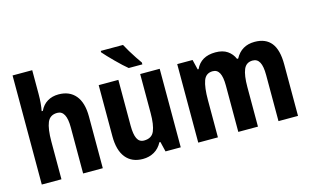

<svg xmlns="http://www.w3.org/2000/svg" viewBox="-92 -1024 2090 1292"><g transform="rotate(-15 952.5 -378.0)"><path d="M198 -596Q198 -562 195.5 -532Q193 -502 188 -477H196Q215 -517 248.5 -537Q282 -557 326 -557Q402 -557 444 -507Q486 -457 486 -360V0H349V-322Q349 -439 286 -439Q235 -439 216.5 -395Q198 -351 198 -261V0H61V-760H198Z M1029 -547V0H923L906 -70H899Q878 -30 843 -10Q808 10 764 10Q687 10 645.5 -41.5Q604 -93 604 -190V-547H741V-228Q741 -168 755.5 -138Q770 -108 803 -108Q857 -108 875 -151Q893 -194 893 -275V-547ZM832 -766Q843 -745 860 -716.5Q877 -688 894.5 -662Q912 -636 924 -619V-606H829Q814 -618 793 -637.5Q772 -657 749.5 -679.5Q727 -702 707.5 -722.5Q688 -743 677 -756V-766Z M1692 -557Q1769 -557 1807.5 -508.5Q1846 -460 1846 -359V0H1710V-321Q1710 -382 1694.5 -410.5Q1679 -439 1647 -439Q1602 -439 1584.5 -398Q1567 -357 1567 -275V0H1430V-322Q1430 -382 1415 -410.5Q1400 -439 1369 -439Q1321 -439 1304.5 -393.5Q1288 -348 1288 -259V0H1151V-547H1258L1275 -477H1281Q1318 -557 1419 -557Q1470 -557 1502 -535Q1534 -513 1549 -477H1557Q1600 -557 1692 -557Z"/></g></svg>

Font: Noto Sans Myanmar UI Condensed
Style: Bold
Weight: 700
Width: 3
Designer: Monotype Design Team
Foundry: Monotype Imaging Inc.
Version: Version 2.103; ttfautohint (v1.8.4.7-5d5b)